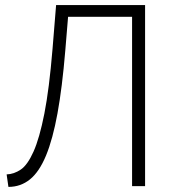

<svg xmlns="http://www.w3.org/2000/svg" viewBox="-20 -730 683 753"><path d="M236 -531Q224 -387 205.5 -285.5Q187 -184 160.5 -120Q134 -56 97.5 -26.5Q61 3 13 3L6 -46Q35 -47 61.5 -65Q88 -83 111.5 -135.5Q135 -188 154 -284.5Q173 -381 186 -538L200 -710H549V0H498V-664H247Z"/></svg>

Font: Oxford Sans
Style: Regular
Weight: 300
Designer: Matt McInerney, Pablo Impallari, Rodrigo Fuenzalida
Foundry: Matt McInerney, Pablo Impallari, Rodrigo Fuenzalida
Version: Version 3.000g; ttfautohint (v1.5) -l 8 -r 28 -G 28 -x 14 -D